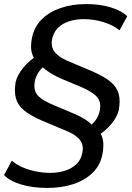

<svg xmlns="http://www.w3.org/2000/svg" viewBox="-20 -734 650 943"><path d="M213 189Q141 189 85 172.5Q29 156 0 126L38 55Q58 73 88 86.5Q118 100 154 107.5Q190 115 226 115Q268 115 301 104Q334 93 356 71.5Q378 50 384 18Q392 -16 376 -41.5Q360 -67 318 -86L183 -143Q128 -167 97.5 -192.5Q67 -218 58 -251.5Q49 -285 57 -332Q65 -366 95.5 -403Q126 -440 171 -466L155 -436Q141 -455 135 -479.5Q129 -504 137 -548Q148 -602 184.5 -638.5Q221 -675 277.5 -694.5Q334 -714 403 -714Q472 -714 525 -697.5Q578 -681 605 -654L567 -585Q536 -611 488 -625.5Q440 -640 391 -640Q352 -640 318.5 -629Q285 -618 264 -596.5Q243 -575 236 -542Q229 -508 245.5 -483Q262 -458 305 -438L437 -382Q494 -357 524 -331.5Q554 -306 563 -272.5Q572 -239 563 -192Q555 -159 525.5 -123.5Q496 -88 451 -62L466 -90Q480 -73 485.5 -46.5Q491 -20 483 24Q473 77 435.5 114Q398 151 341 170Q284 189 213 189ZM151 -335Q146 -308 152.5 -287.5Q159 -267 182 -250.5Q205 -234 243 -218L345 -175Q380 -160 405.5 -142.5Q431 -125 442 -108L412 -107Q435 -123 450 -144.5Q465 -166 470 -190Q475 -216 469 -235.5Q463 -255 441 -272Q419 -289 378 -307L275 -350Q242 -365 216 -383Q190 -401 177 -417H208Q184 -401 170 -380Q156 -359 151 -335Z"/></svg>

Font: Nunito Sans 7pt SemiExpanded Medium
Style: Italic
Weight: 500
Width: 6
Italic angle: -9°
Designer: Vernon Adams
Foundry: Vernon Adams
Version: Version 3.101;gftools[0.9.27]